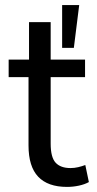

<svg xmlns="http://www.w3.org/2000/svg" viewBox="-20 -725 380 754"><path d="M243 9Q168 9 130 -31Q92 -71 92 -154V-422H14V-491H94V-638H179V-491H314V-422H179V-161Q179 -107 198.5 -86Q218 -65 257 -65Q272 -65 287 -68.5Q302 -72 315 -77L329 -10Q313 -1 290 4Q267 9 243 9ZM224 -537V-705H291L270 -537Z"/></svg>

Font: Nunito Sans 10pt Condensed Medium
Style: Regular
Weight: 500
Width: 3
Designer: Vernon Adams
Foundry: Vernon Adams
Version: Version 3.101;gftools[0.9.27]